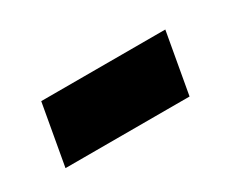

<svg xmlns="http://www.w3.org/2000/svg" viewBox="-35 -432 402 323"><g transform="rotate(-30 166.5 -270.0)"><path d="M27 -211 48 -329H289L268 -211Z"/></g></svg>

Font: Archivo VF Beta
Style: Italic
Weight: 400
Italic angle: -10°
Designer: Hector Gatti
Foundry: Omnibus-Type
Version: Version 1.002